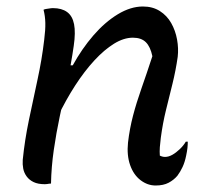

<svg xmlns="http://www.w3.org/2000/svg" viewBox="-20 -562 640 591"><path d="M114 -532Q118 -534 122.5 -534.5Q127 -535 132.5 -536Q138 -537 143 -537Q170 -537 186.5 -525Q203 -513 208 -487.5Q213 -462 207 -421Q199 -365 187 -310.5Q175 -256 164 -204Q153 -152 145.5 -100Q138 -48 137 3Q134 3 131 3.5Q128 4 125 4.5Q122 5 118 5Q97 5 83.5 -1.5Q70 -8 62 -19Q54 -30 51.5 -43Q49 -56 50 -70Q56 -130 69 -192.5Q82 -255 95.5 -317Q109 -379 116 -439Q120 -470 119.5 -491.5Q119 -513 114 -532ZM420 -542Q450 -542 472 -528Q494 -514 507 -491Q520 -468 525 -440.5Q530 -413 527 -387Q521 -345 511 -304.5Q501 -264 491 -223.5Q481 -183 475 -138Q473 -123 472 -109Q471 -95 472 -83Q476 -81 480 -80Q484 -79 488 -79Q499 -79 510.5 -85.5Q522 -92 533.5 -103Q545 -114 552 -126H558Q558 -117 557 -107Q556 -97 553 -83Q549 -63 542 -48Q535 -33 526 -21Q515 -8 499 0.5Q483 9 459 9Q434 9 412.5 -7.5Q391 -24 380.5 -54Q370 -84 374 -123Q379 -166 389.5 -206Q400 -246 415.5 -290Q431 -334 449 -389Q443 -418 429 -432Q415 -446 389 -446Q361 -446 331 -427.5Q301 -409 270.5 -376Q240 -343 211.5 -299Q183 -255 158 -203L181 -361H204Q232 -412 267.5 -453Q303 -494 342.5 -518Q382 -542 420 -542Z"/></svg>

Font: Rec Mono Duotone
Style: Italic
Weight: 400
Italic angle: -10°
Monospace: yes
Version: Version 1.085; ttfautohint (v1.8.4.7-5d5b)